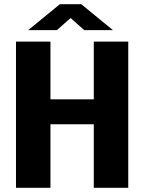

<svg xmlns="http://www.w3.org/2000/svg" viewBox="-20 -899 690 919"><path d="M56.5 0V-700H221.5V-423.7H428.9V-700H593.9V0H428.9V-304.3H221.5V0ZM115.1 -754.9 266.6 -878.9H369L520.4 -754.9H383.1L317.9 -812.7L252.4 -754.9Z"/></svg>

Font: Trispace Thin
Style: Regular
Weight: 100
Designer: Tyler Finck
Foundry: Etcetera Type Company
Version: Version 1.210